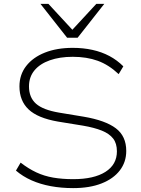

<svg xmlns="http://www.w3.org/2000/svg" viewBox="-20 -959 726 987"><path d="M356 8Q295 8 241 -2Q187 -12 142 -32Q97 -52 62 -82L86 -123Q126 -92 166.5 -73Q207 -54 253.5 -46Q300 -38 356 -38Q463 -38 522 -75.5Q581 -113 581 -181Q581 -222 561.5 -247Q542 -272 503.5 -287.5Q465 -303 407 -313L278 -334Q174 -352 127 -396.5Q80 -441 80 -515Q80 -575 114.5 -619.5Q149 -664 210.5 -688.5Q272 -713 354 -713Q408 -713 455.5 -702.5Q503 -692 542.5 -671Q582 -650 614 -618L590 -578Q539 -626 482.5 -646.5Q426 -667 354 -667Q287 -667 236 -649Q185 -631 157 -597Q129 -563 129 -515Q129 -458 165 -426Q201 -394 284 -380L411 -359Q522 -340 575.5 -299.5Q629 -259 629 -183Q629 -126 596 -83Q563 -40 502 -16Q441 8 356 8ZM325 -765 188 -939H229L352 -806L475 -939H516L379 -765Z"/></svg>

Font: Nunito Sans 10pt SemiExpanded ExtraLight
Style: Regular
Weight: 250
Width: 6
Designer: Vernon Adams
Foundry: Vernon Adams
Version: Version 3.101;gftools[0.9.27]